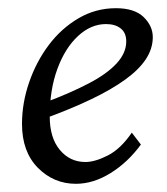

<svg xmlns="http://www.w3.org/2000/svg" viewBox="-20 -445 411 473"><path d="M167 7.8Q112.3 7.8 73.2 -31.7Q34.2 -71.3 34.2 -139.6Q34.2 -191.4 51.8 -242.2Q69.3 -293 100.1 -334Q130.9 -375 173.3 -399.9Q215.8 -424.8 265.6 -424.8Q311.5 -424.8 334 -402.8Q356.4 -380.9 356.4 -353.5Q356.4 -325.2 339.4 -299.3Q322.3 -273.4 288.6 -249Q254.9 -224.6 205.1 -200.7Q155.3 -176.8 90.8 -153.3V-192.4Q153.3 -215.8 198.2 -239.3Q243.2 -262.7 267.1 -288.6Q291 -314.5 291 -342.8Q291 -364.3 277.3 -375Q263.7 -385.7 241.2 -385.7Q204.1 -385.7 172.4 -356.4Q140.6 -327.1 121.6 -275.9Q102.5 -224.6 102.5 -158.2Q102.5 -105.5 127.4 -75.7Q152.3 -45.9 190.4 -45.9Q213.9 -45.9 245.6 -62Q277.3 -78.1 304.7 -118.2L327.1 -88.9Q294.9 -44.9 252.4 -18.6Q210 7.8 167 7.8Z"/></svg>

Font: Crimson Pro ExtraLight Light
Style: Italic
Weight: 300
Italic angle: -12°
Version: Version 1.002